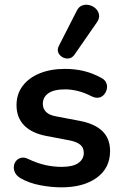

<svg xmlns="http://www.w3.org/2000/svg" viewBox="-20 -795 528 825"><path d="M244 10Q201 10 153 1Q105 -8 67 -30Q51 -40 44.5 -53.5Q38 -67 39.5 -80.5Q41 -94 49.5 -104Q58 -114 71.5 -117Q85 -120 101 -112Q141 -93 176 -85.5Q211 -78 245 -78Q293 -78 316.5 -94.5Q340 -111 340 -138Q340 -161 324.5 -173.5Q309 -186 278 -192L178 -211Q116 -223 83.5 -256.5Q51 -290 51 -343Q51 -391 77.5 -426Q104 -461 151 -480Q198 -499 259 -499Q303 -499 341.5 -489.5Q380 -480 416 -460Q431 -452 436.5 -439Q442 -426 439 -412.5Q436 -399 427 -388.5Q418 -378 404.5 -375.5Q391 -373 374 -381Q343 -397 314.5 -404Q286 -411 260 -411Q211 -411 187.5 -394Q164 -377 164 -349Q164 -328 178 -314Q192 -300 221 -295L321 -276Q386 -264 419.5 -232Q453 -200 453 -146Q453 -73 396 -31.5Q339 10 244 10ZM300 -560Q290 -546 276 -544Q262 -542 249 -549Q236 -556 230.5 -569Q225 -582 233 -598L309 -747Q318 -766 333 -771.5Q348 -777 364 -773Q380 -769 391.5 -758Q403 -747 405.5 -731.5Q408 -716 397 -700Z"/></svg>

Font: Nunito
Style: Bold
Weight: 700
Designer: Vernon Adams
Foundry: Vernon Adams
Version: Version 3.602